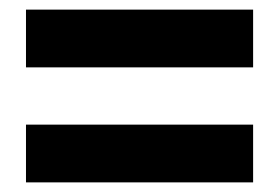

<svg xmlns="http://www.w3.org/2000/svg" viewBox="-20 -530 580 399"><path d="M34 -151V-271H506V-151ZM34 -390V-510H506V-390Z"/></svg>

Font: TypoPRO Source Sans Pro
Style: Regular
Weight: 900
Designer: Paul D. Hunt
Foundry: Adobe Systems Incorporated
Version: Version 2.020;PS 2.000;hotconv 1.0.86;makeotf.lib2.5.63406